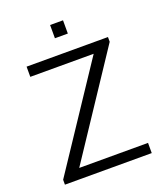

<svg xmlns="http://www.w3.org/2000/svg" viewBox="-154 -960 906 1062"><g transform="rotate(-20 298.5 -429.0)"><path d="M43 0V-29L440 -626H67V-686H546V-658L149 -60H554V0ZM268 -780V-858H344V-780Z"/></g></svg>

Font: Chivo Medium ExtraLight
Style: Regular
Weight: 250
Version: Version 2.002